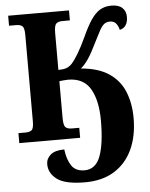

<svg xmlns="http://www.w3.org/2000/svg" viewBox="-63 -771 836 1072"><g transform="rotate(-5 355.5 -235.0)"><path d="M371 250Q260 250 214 216Q168 182 168 131Q168 100 193 78.5Q218 57 270 57Q277 114 300 148.5Q323 183 373 183Q436 183 462 113Q488 43 488 -86Q488 -198 450 -263.5Q412 -329 325 -329Q313 -329 299 -327.5Q285 -326 276 -325V-119Q276 -77 287.5 -66.5Q299 -56 322 -56H364V0H23V-56H63Q86 -56 97.5 -65.5Q109 -75 109 -114V-599Q109 -638 97.5 -648Q86 -658 63 -658H23V-714H364V-658H322Q299 -658 287.5 -647.5Q276 -637 276 -595V-388Q303 -388 320.5 -394Q338 -400 354 -417Q367 -431 389 -467Q411 -503 436 -557Q463 -617 487.5 -653Q512 -689 539 -704.5Q566 -720 602 -720Q642 -720 662.5 -701Q683 -682 683 -650Q683 -622 671.5 -604Q660 -586 637 -581Q633 -601 621 -616.5Q609 -632 586 -632Q566 -632 553 -621.5Q540 -611 527 -587Q514 -563 494 -523Q467 -467 446 -435.5Q425 -404 402 -385Q499 -377 558.5 -337Q618 -297 644.5 -231.5Q671 -166 671 -84Q671 17 636 92Q601 167 534 208.5Q467 250 371 250Z"/></g></svg>

Font: Noto Serif SemiCondensed ExtraBold
Style: Regular
Weight: 800
Width: 4
Designer: Monotype Design Team
Foundry: Monotype Imaging Inc.
Version: Version 2.015